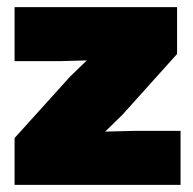

<svg xmlns="http://www.w3.org/2000/svg" viewBox="-20 -520 544 540"><path d="M21 0V-131.8L176.8 -304.2L224.1 -350.1L150.9 -348.1H21V-500H478V-368.2L325.2 -198.2L275.9 -149.9L357.9 -151.9H487.8V0Z"/></svg>

Font: Work Sans Black
Style: Regular
Weight: 900
Designer: Wei Huang
Foundry: Wei Huang
Version: Version 2.012